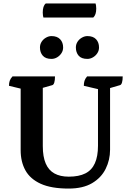

<svg xmlns="http://www.w3.org/2000/svg" viewBox="-20 -1086 765 1118"><path d="M379.7 12Q278.2 12 216.9 -16Q155.6 -44 128 -94Q100.3 -144 100.3 -211V-585.8L120 -565.2L32.3 -586.4Q32.3 -603.1 36.6 -615.6Q40.8 -628.1 52.7 -641H300.2Q300.2 -619.1 296.2 -605.6Q292.2 -592.1 284.2 -590.1L206.9 -568.1L229.2 -589.1V-235.3Q229.2 -173.5 246.2 -134Q263.2 -94.5 297 -75.9Q330.7 -57.3 380.2 -57.3Q439.5 -57.3 477 -76.3Q514.5 -95.2 532.5 -135.4Q550.6 -175.6 550.6 -237.3V-597.2L559.8 -564.9L468.1 -586.4Q468.1 -603.1 472.1 -615.6Q476.1 -628.1 487 -641H694.5Q694.5 -619.6 690.5 -605.9Q686.5 -592.1 678.5 -590.1L606.9 -569.2L620.9 -602.2V-214Q620.9 -154.5 595.2 -102.8Q569.6 -51.1 516.3 -19.5Q463 12 379.7 12ZM488.7 -743Q454.3 -743 438 -761.7Q421.8 -780.4 421.8 -809.5Q421.8 -828 431.5 -843Q441.2 -858 457 -866.9Q472.8 -875.9 488.7 -875.9Q522.3 -875.9 539.4 -857.5Q556.6 -839.1 556.6 -809.5Q556.6 -791.5 546.9 -776.5Q537.2 -761.4 521.4 -752.2Q505.7 -743 488.7 -743ZM279.6 -743Q245.7 -743 229.2 -761.7Q212.7 -780.4 212.7 -809.5Q212.7 -828 222.4 -843Q232.1 -858 247.9 -866.9Q263.7 -875.9 279.6 -875.9Q312.7 -875.9 330.1 -857.5Q347.6 -839.1 347.6 -809.5Q347.6 -791.5 337.9 -776.5Q328.2 -761.4 312.7 -752.2Q297.2 -743 279.6 -743ZM523 -983.8H232.8Q231.4 -988.1 230.2 -995.4Q228.9 -1002.7 228.9 -1012.9Q228.9 -1051.7 246.4 -1065.7H536.5Q538 -1061.4 539.2 -1053.6Q540.4 -1045.8 540.4 -1036.1Q540.4 -999.4 523 -983.8Z"/></svg>

Font: Petrona
Style: Regular
Weight: 400
Designer: Ringo R. Seeber
Foundry: Ringo R. Seeber
Version: Version 2.001; ttfautohint (v1.8.3)